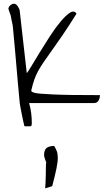

<svg xmlns="http://www.w3.org/2000/svg" viewBox="-20 -696 564 1040"><path d="M25.4 -649.4Q27.3 -660.2 36.6 -668Q45.9 -675.8 56.6 -675.8Q62.5 -675.8 67.9 -671.4Q73.2 -667 77.1 -660.6Q81.1 -654.3 84 -647.9Q86.9 -641.6 86.9 -636.7L125 -299.8Q130.9 -305.7 149.9 -337.4Q168.9 -369.1 194.8 -411.6Q220.7 -454.1 250.5 -500Q280.3 -545.9 308.6 -579.6Q336.9 -613.3 359.4 -627.4Q381.8 -641.6 394.5 -622.1Q350.6 -551.8 317.4 -503.4Q284.2 -455.1 259.3 -420.4Q234.4 -385.7 217.3 -360.8Q200.2 -335.9 187.5 -313Q174.8 -290 166 -265.1Q157.2 -240.2 149.4 -206.1Q149.4 -202.1 151.9 -199.7Q154.3 -197.3 165.5 -193.8Q176.8 -190.4 200.2 -188.5Q223.6 -186.5 264.6 -184.6Q305.7 -182.6 368.2 -181.6Q430.7 -180.7 521.5 -180.7Q521.5 -166 514.2 -151.9Q506.8 -137.7 487.3 -137.7H137.7Q145.5 -110.4 148.9 -83.5Q152.3 -56.6 152.3 -30.3Q152.3 -12.7 146 -12.2Q139.6 -11.7 118.2 -11.7Q118.2 -11.7 115.7 -12.2Q113.3 -12.7 112.3 -12.7Q110.4 -19.5 106.4 -37.1Q102.5 -54.7 98.6 -74.2Q94.7 -93.8 91.3 -111.8Q87.9 -129.9 86.9 -137.7Q85.9 -147.5 83 -179.7Q80.1 -211.9 76.2 -253.9Q72.3 -295.9 68.4 -343.8Q64.5 -391.6 60.5 -434.1Q56.6 -476.6 53.7 -507.8L49.8 -549.8Q49.8 -552.7 48.3 -561Q46.9 -569.3 44.4 -579.1Q42 -588.9 40.5 -598.6Q39.1 -608.4 38.1 -612.3Q38.1 -613.3 35.6 -619.1Q33.2 -625 31.2 -630.9Q29.3 -636.7 27.3 -642.1Q25.4 -647.5 25.4 -649.4ZM224.6 324.2Q225.6 312.5 226.6 293.5Q227.5 274.4 228 253.4Q228.5 232.4 228.5 212.9Q228.5 193.4 230.5 181.6Q228.5 180.7 227.1 175.3Q225.6 169.9 223.1 163.6Q220.7 157.2 219.7 151.9Q218.8 146.5 218.8 144.5Q218.8 116.2 232.4 105.5Q246.1 94.7 273.4 94.7Q282.2 108.4 287.6 122.6Q293 136.7 293 159.2Q293 181.6 285.6 217.8Q278.3 253.9 262.7 312.5Z"/></svg>

Font: Shadows Into Light
Style: Regular
Weight: 400
Designer: Kimberly Geswein
Foundry: Kimberly Geswein
Version: Version 001.000